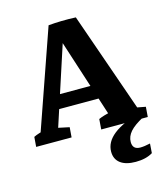

<svg xmlns="http://www.w3.org/2000/svg" viewBox="-101 -564 698 813"><g transform="rotate(-15 248.0 -158.0)"><path d="M307.1 -486.3 461.9 -43.5 433.6 -55.7 495.6 -43.9 492.2 0H288.1L291.5 -44.9Q313 -54.7 347.2 -61.5L337.4 -48.3L206.5 -453.1L187 -483.9Q212.9 -486.3 243.9 -487.1Q274.9 -487.8 307.1 -486.3ZM253.9 -483.4 110.4 -43.5 99.1 -57.1 161.6 -43.9 158.2 0H2.9L6.3 -43Q15.6 -47.9 30.8 -52.7Q45.9 -57.6 64 -61.5L33.2 -43.5L187 -483.9ZM102.5 -129.4 118.7 -189.9H353.5L370.1 -129.4ZM394.5 170.4Q351.1 170.4 327.6 152.6Q304.2 134.8 304.2 102.1Q304.2 18.1 466.3 -26.9L472.2 -3.9Q431.2 18.1 413.1 38.8Q395 59.6 395 84Q395 116.7 428.7 116.7Q445.8 116.7 472.2 110.8L469.2 152.3Q439.9 170.4 394.5 170.4Z"/></g></svg>

Font: Markazi Text
Style: Regular
Weight: 400
Designer: Borna Izadpanah (Arabic designer), Fiona Ross (Arabic design director) and Florian Runge (Latin designer)
Foundry: Borna Izadpanah and Florian Runge
Version: Version 1.000